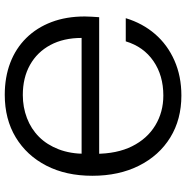

<svg xmlns="http://www.w3.org/2000/svg" viewBox="-8 -744 764 787"><g transform="rotate(90 373.5 -350.0)"><path d="M368 12Q296 12 237 -10.5Q178 -33 135.5 -76Q93 -119 70 -179.5Q47 -240 47 -316Q47 -330 48 -344.5Q49 -359 50 -375H627V-303H135Q135 -229 164 -175Q193 -121 245.5 -91.5Q298 -62 369 -62Q419 -62 463.5 -79Q508 -96 540.5 -128.5Q573 -161 591.5 -209Q610 -257 610 -319V-359Q610 -448 579 -510Q548 -572 493.5 -605Q439 -638 371 -638Q289 -638 230 -597.5Q171 -557 149 -484H54Q75 -553 119 -604Q163 -655 227.5 -683.5Q292 -712 371 -712Q469 -712 543 -666.5Q617 -621 658.5 -538.5Q700 -456 700 -347Q700 -239 658.5 -158.5Q617 -78 542.5 -33Q468 12 368 12Z"/></g></svg>

Font: DM Sans 18pt
Style: Regular
Weight: 400
Designer: Colophon Foundry, Jonny Pinhorn
Foundry: Colophon Foundry
Version: Version 4.004;gftools[0.9.30]